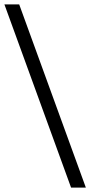

<svg xmlns="http://www.w3.org/2000/svg" viewBox="-37 -750 409 870"><path d="M285 100 -17 -730H50L352 100Z"/></svg>

Font: MuseoModerno SemiBold Light
Style: Regular
Weight: 300
Version: Version 1.001